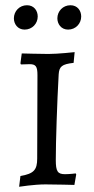

<svg xmlns="http://www.w3.org/2000/svg" viewBox="-20 -704 359 733"><path d="M74 -591C103 -591 124 -614 124 -641C124 -663 110 -684 83 -684C54 -684 33 -661 33 -634C33 -613 47 -591 74 -591ZM240 -591C269 -591 290 -614 290 -641C290 -663 276 -684 249 -684C220 -684 199 -661 199 -634C199 -613 213 -591 240 -591ZM53 9C53 9 110 0 153 0C191 0 264 2 264 2L271 -38L269 -42C269 -42 247 -39 228 -39C200 -39 193 -50 193 -93C193 -163 198 -313 204 -420C206 -450 216 -459 261 -464L265 -505C265 -505 202 -498 165 -498C130 -498 69 -500 63 -500L58 -462L60 -458C60 -458 81 -459 93 -459C117 -459 123 -450 123 -417L122 -99C122 -55 109 -41 58 -32Z"/></svg>

Font: Alegreya SC
Style: Regular
Weight: 400
Designer: Juan Pablo del Peral
Foundry: Huerta Tipografica
Version: Version 2.007;PS 002.007;hotconv 1.0.88;makeotf.lib2.5.64775